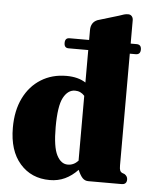

<svg xmlns="http://www.w3.org/2000/svg" viewBox="-54 -799 662 854"><g transform="rotate(5 277.0 -372.5)"><path d="M213 -603.5Q213 -626 233 -626H320.5V-670Q320.5 -705 350 -717L443 -745Q457 -750 465.5 -752.5Q474 -755 484 -755Q494 -755 500 -748Q506 -741 506 -730.5V-626H532.5Q553.5 -626 553.5 -603.5Q553.5 -581 532.5 -581H506V-82.5Q506 -66.5 508.8 -59.8Q511.5 -53 517.5 -50L529.5 -45.5Q543 -36.5 543 -22.5Q543 0 520 0H371.5Q356.5 0 346 -10.5Q335.5 -21 324.5 -46.5Q298.5 -19 267.8 -4.5Q237 10 200 10Q117.5 10 67 -47.8Q16.5 -105.5 16.5 -208Q16.5 -284.5 44 -340.5Q71.5 -396.5 120.8 -427.2Q170 -458 234.5 -458Q286.5 -458 320.5 -436V-581H232.5Q213 -581 213 -603.5ZM206 -226.5Q206 -138.5 224.8 -102Q243.5 -65.5 273.5 -65.5Q300 -65 320.5 -87V-376.5Q303.5 -396 278 -396Q246 -396 226 -358.8Q206 -321.5 206 -226.5Z"/></g></svg>

Font: Fraunces 144pt Soft Black
Style: Regular
Weight: 900
Version: Version 1.000;[b76b70a41]